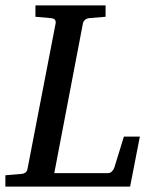

<svg xmlns="http://www.w3.org/2000/svg" viewBox="-35 -691 573 711"><path d="M446.8 0H-15.1V-42L43 -46.9Q64 -48.3 66.9 -65.9L170.9 -604Q172.4 -612.3 168.5 -617.7Q164.6 -623 151.9 -624L96.2 -628.9V-670.9H356V-628.9L296.9 -624Q285.6 -623 279.5 -617.2Q273.4 -611.3 272 -604L166 -49.8H362.8Q372.6 -49.8 378.7 -55.4Q384.8 -61 388.2 -69.8L423.8 -185.1H482.9Z"/></svg>

Font: Charis SIL Afr
Style: Italic
Weight: 400
Italic angle: -11°
Foundry: SIL International
Version: Version 5.000